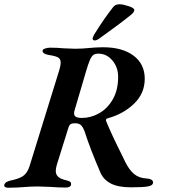

<svg xmlns="http://www.w3.org/2000/svg" viewBox="-39 -878 793 902"><path d="M-19 -9Q-16 -24 11 -30Q51 -38 70.5 -52Q90 -66 100 -98L239 -547Q246 -569 246 -584Q246 -601 234 -608Q222 -615 189 -620Q161 -625 161 -639Q161 -646 172.5 -650Q184 -654 197 -654Q230 -654 261 -651Q299 -649 314 -649Q334 -649 348.5 -650Q363 -651 373 -652Q415 -656 445 -656Q536 -656 588.5 -616.5Q641 -577 641 -508Q641 -439 590.5 -390.5Q540 -342 466 -322Q461 -321 459.5 -317Q458 -313 460 -308Q483 -251 536 -145L550 -116Q568 -80 590.5 -61Q613 -42 645 -40Q680 -38 680 -21Q680 -7 657.5 -2.5Q635 2 576 2Q515 2 480.5 -16.5Q446 -35 432 -69Q385 -178 359 -259Q351 -281 341.5 -290Q332 -299 313 -299Q299 -299 292.5 -294.5Q286 -290 283 -280L228 -104Q223 -86 223 -75Q223 -57 235.5 -46.5Q248 -36 276 -30Q288 -27 292 -22.5Q296 -18 295 -10Q292 3 270 3Q233 3 197 0Q155 -2 138 -2Q106 -2 71 1Q59 2 41 3Q23 4 -1 4Q-10 4 -15 0.5Q-20 -3 -19 -9ZM516 -517Q516 -562 489 -594Q462 -626 423 -626Q409 -626 400.5 -620.5Q392 -615 384 -597.5Q376 -580 365 -542L312 -362Q309 -353 309 -346Q309 -334 318 -329Q327 -324 346 -324Q388 -324 427 -346Q466 -368 491 -411.5Q516 -455 516 -517ZM396 -695V-697Q396 -701 403 -715Q450 -791 492 -844Q502 -858 523 -858Q538 -858 565.5 -849Q593 -840 592 -830Q591 -824 587 -819Q583 -814 576 -808Q524 -766 429 -698Q415 -688 406 -688Q398 -688 396 -695Z"/></svg>

Font: EB Garamond SemiBold
Style: Italic
Weight: 600
Italic angle: -17.2°
Designer: Georg Duffner and Octavio Pardo
Foundry: Georg Duffner
Version: Version 1.000